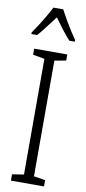

<svg xmlns="http://www.w3.org/2000/svg" viewBox="-103 -985 458 1023"><g transform="rotate(10 125.5 -473.5)"><path d="M215 0H36V-34L99 -44V-670L36 -681V-714H215V-681L153 -670V-44L215 -34ZM152 -947Q164 -924 181 -894.5Q198 -865 215 -838.5Q232 -812 243 -797V-788H213Q192 -811 169.5 -840.5Q147 -870 126 -899Q105 -872 81.5 -840.5Q58 -809 39 -788H8V-797Q22 -817 39 -843.5Q56 -870 72 -897.5Q88 -925 99 -947Z"/></g></svg>

Font: Noto Sans Sinhala UI ExtraCondensed Light
Style: Regular
Weight: 300
Width: 2
Designer: Jelle Bosma - Monotype Design Team
Foundry: Monotype Imaging Inc.
Version: Version 2.006; ttfautohint (v1.8.4.7-5d5b)